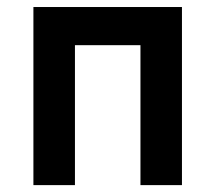

<svg xmlns="http://www.w3.org/2000/svg" viewBox="-20 -538 626 558"><path d="M388.2 0H508.8V-517.6H77.1V0H197.8V-406.7H388.2Z"/></svg>

Font: Cascadia Code NF SemiBold
Style: Regular
Weight: 600
Monospace: yes
Designer: Aaron Bell
Foundry: Saja Typeworks
Version: Version 2404.023